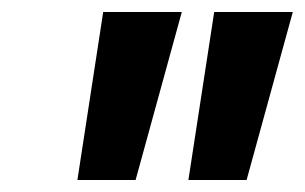

<svg xmlns="http://www.w3.org/2000/svg" viewBox="-20 -725 508 320"><path d="M109 -425 152 -705H283L206 -425ZM294 -425 337 -705H468L391 -425Z"/></svg>

Font: Red Hat Display
Style: Bold Italic
Weight: 700
Italic angle: -12°
Designer: Pentagram / MCKL
Foundry: Pentagram / MCKL
Version: Version 1.003; Red Hat Display Bold Italic